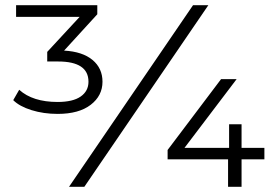

<svg xmlns="http://www.w3.org/2000/svg" viewBox="-20 -720 1069 740"><path d="M202 -281Q148 -281 101.5 -295.5Q55 -310 31 -334L54 -374Q106 -327 202 -327Q261 -327 291 -348Q321 -369 321 -405Q321 -483 204 -483H162V-520L287 -655H42V-700H355V-665L227 -525Q298 -521 336.5 -489Q375 -457 375 -405Q375 -351 329.5 -316Q284 -281 202 -281ZM246 0 724 -700H783L305 0ZM626 -106V-142L832 -415H892L691 -150H863V-241H911V-150H999V-106H911V0H859V-106Z"/></svg>

Font: Belfius21
Style: Regular
Weight: 400
Designer: Montserrat's base design by Julieta Ulanovsky, modified by Coast SPRL for Belfius Bank NV.
Foundry: Montserrat's base design by Julieta Ulanovsky, modified by Coast SPRL for Belfius Bank NV.
Version: Version 2.000;FEAKit 1.0